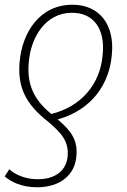

<svg xmlns="http://www.w3.org/2000/svg" viewBox="-30 -559 537 812"><path d="M277 -539C136 -539 64 -420 53 -298C44 -194 75 -121 174 -44C227 2 262 36 256 102C251 162 204 199 130 199C78 199 37 181 9 157L-10 187C15 209 60 233 127 233C225 233 287 180 293 102C300 34 270 -7 214 -54C356 -93 433 -202 443 -328C456 -456 389 -539 277 -539ZM275 -505C367 -505 416 -435 404 -326C394 -204 314 -108 187 -77C121 -131 81 -194 92 -299C101 -400 161 -505 275 -505Z"/></svg>

Font: Noto Sans SemiCondensed ExtraLight
Style: Italic
Weight: 200
Width: 4
Italic angle: -12°
Designer: Monotype Design Team
Foundry: Monotype Imaging Inc.
Version: Version 2.013